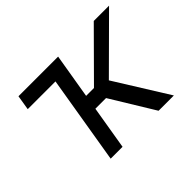

<svg xmlns="http://www.w3.org/2000/svg" viewBox="-114 -752 958 958"><g transform="rotate(-45 365.0 -272.5)"><path d="M370.7 -545.5H90.9L78.1 -467.3H273.8L196 0H279.8L318.2 -230.1H393.5L534.1 0H642L465.9 -282.7L730.1 -545.5H622.2L386.4 -308.2H331Z"/></g></svg>

Font: Margiela Sans
Style: Italic
Weight: 400
Italic angle: -9.39999°
Designer: Stefan Endress, Andreas Faust
Version: Version 1.100;FEAKit 1.0